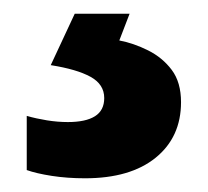

<svg xmlns="http://www.w3.org/2000/svg" viewBox="-20 -20 303 280"><path d="M244 129Q244 180 207 210Q170 240 104 240Q78 240 55.5 236.5Q33 233 19 228V149Q33 153 48.5 155.5Q64 158 79 158Q105 158 118.5 149.5Q132 141 132 123Q132 103 112 92Q92 81 54 75L89 0H169L154 39Q175 43 196 53.5Q217 64 230.5 82Q244 100 244 129Z"/></svg>

Font: Noto Sans Lao
Style: Bold
Weight: 700
Designer: Monotype Design Team
Foundry: Monotype Imaging Inc.
Version: Version 2.003